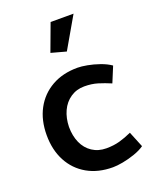

<svg xmlns="http://www.w3.org/2000/svg" viewBox="-142 -833 752 928"><g transform="rotate(-20 234.0 -368.5)"><path d="M410 -116Q377 -101 346.5 -92.5Q316 -84 278 -84Q237 -84 206 -104.5Q175 -125 159 -161Q143 -197 143 -243Q144 -288 160.5 -324Q177 -360 208 -381Q239 -402 279 -402Q317 -402 348 -392.5Q379 -383 412 -369L445 -449Q422 -465 390.5 -476Q359 -487 329 -492.5Q299 -498 279 -498Q203 -498 146.5 -466Q90 -434 59 -376.5Q28 -319 28 -242Q28 -166 58.5 -108.5Q89 -51 145 -19Q201 13 277 13Q298 13 328 7.5Q358 2 390 -9Q422 -20 443 -35ZM258 -589 351 -750H233L181 -610Z"/></g></svg>

Font: Catamaran SemiBold
Style: Regular
Weight: 600
Designer: Pria Ravichandran
Version: Version 2.000